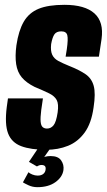

<svg xmlns="http://www.w3.org/2000/svg" viewBox="-20 -613 443 796"><path d="M172 8Q108 8 68 -7Q28 -22 13.5 -60Q-1 -98 8 -169L13 -205H158L151 -157Q147 -125 148.5 -108.5Q150 -92 157 -86Q164 -80 175 -80Q191 -80 202 -93.5Q213 -107 219 -147Q224 -182 215 -198.5Q206 -215 183.5 -226Q161 -237 123 -253Q89 -270 70.5 -292Q52 -314 47 -347Q42 -380 48 -425Q57 -486 78.5 -523Q100 -560 140 -576.5Q180 -593 247 -593Q332 -593 371.5 -557.5Q411 -522 401 -451L390 -378Q356 -378 321.5 -378Q287 -378 252 -378L257 -409Q263 -451 259 -467Q255 -483 234 -483Q214 -483 205.5 -470.5Q197 -458 192 -430Q189 -402 196.5 -386Q204 -370 221.5 -360.5Q239 -351 266 -340Q309 -323 334.5 -305.5Q360 -288 368.5 -257Q377 -226 368 -168Q359 -102 331 -63.5Q303 -25 262 -8.5Q221 8 172 8ZM135 163Q115 163 98 155Q81 147 75 143L98 101Q103 106 114 110.5Q125 115 136 115Q151 115 159.5 108Q168 101 169 90Q172 71 152 71Q146 71 141 73Q136 75 133 77L100 58L139 0H190L157 47L151 44Q158 39 168 36.5Q178 34 190 34Q221 34 233.5 52Q246 70 243 92Q239 121 210 142Q181 163 135 163Z"/></svg>

Font: Alumni Sans ExtraBold
Style: Italic
Weight: 800
Italic angle: -8°
Designer: Robert E. Leuschke
Foundry: Robert E. Leuschke
Version: Version 1.016